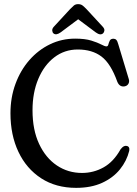

<svg xmlns="http://www.w3.org/2000/svg" viewBox="-20 -896 660 927"><path d="M604 -168Q592 -119 559 -78.2Q526 -37.5 473 -13.2Q420 11 347.5 11Q250 11 178.8 -35.2Q107.5 -81.5 69 -162.8Q30.5 -244 30.5 -349Q30.5 -425.5 54.8 -491.2Q79 -557 122 -606Q165 -655 221.5 -682.2Q278 -709.5 343 -709.5Q390.5 -709.5 421 -700Q451.5 -690.5 468.8 -681.2Q486 -672 494 -672Q501 -672 503.2 -681.2Q505.5 -690.5 510 -699.8Q514.5 -709 528 -709Q536 -709 541.5 -703.5Q547 -698 551.5 -681L602 -513.5Q605.5 -501.5 600 -491.5Q594.5 -481.5 581.5 -479Q557.5 -475 546.5 -501Q515 -589 470 -623Q425 -657 355.5 -657Q291.5 -657 242.2 -619.2Q193 -581.5 165 -515.2Q137 -449 137 -363.5Q137 -269 168.8 -201.2Q200.5 -133.5 254.5 -97.2Q308.5 -61 376 -61Q432 -61 480.2 -88Q528.5 -115 562 -175Q570.5 -186 577.5 -189.5Q584.5 -193 591.5 -191.5Q607.5 -188.5 604 -168ZM477.5 -735Q464.5 -723.5 442.5 -739.5L357.5 -803L272.5 -739.5Q250.5 -724 238 -735Q233 -739.5 232.2 -748.5Q231.5 -757.5 239.5 -766.5L317.5 -851Q328 -862 336.2 -869Q344.5 -876 357 -876Q370.5 -876 379 -869.2Q387.5 -862.5 398.5 -851L476.5 -766.5Q485 -757 484 -748.5Q483 -740 477.5 -735Z"/></svg>

Font: Fraunces 144pt SuperSoft
Style: Regular
Weight: 400
Version: Version 1.000;[b76b70a41]